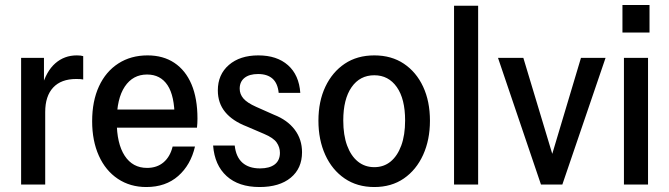

<svg xmlns="http://www.w3.org/2000/svg" viewBox="-20 -743 2694 773"><path d="M65 0V-510H157V-391H162V0ZM162 -292 148 -391Q166 -456 202.5 -488Q239 -520 289 -520Q306 -520 315 -517V-423Q311 -424 304 -424.5Q297 -425 287 -425Q226 -425 194 -390.5Q162 -356 162 -292Z M569 10Q504 10 454.5 -23Q405 -56 378 -116Q351 -176 351 -255Q351 -336 378.5 -395.5Q406 -455 456.5 -487.5Q507 -520 574 -520Q637 -520 682 -490Q727 -460 751 -403.5Q775 -347 775 -265Q775 -256 774.5 -247Q774 -238 773 -229H415V-302H710L683 -268Q683 -357 654.5 -400Q626 -443 572 -443Q515 -443 482.5 -394.5Q450 -346 450 -255Q450 -165 482 -116Q514 -67 572 -67Q612 -67 638.5 -89.5Q665 -112 675 -153H765Q748 -79 697.5 -34.5Q647 10 569 10Z M1025 10Q941 10 892.5 -34Q844 -78 838 -157H925Q930 -111 956 -88Q982 -65 1027 -65Q1065 -65 1086 -81Q1107 -97 1107 -128Q1107 -150 1094 -169Q1081 -188 1043 -204L973 -234Q916 -256 886.5 -292Q857 -328 857 -379Q857 -443 901.5 -481.5Q946 -520 1020 -520Q1095 -520 1139.5 -480.5Q1184 -441 1189 -369H1102Q1098 -408 1077 -426.5Q1056 -445 1019 -445Q984 -445 964.5 -429.5Q945 -414 945 -386Q945 -364 960 -346.5Q975 -329 1011 -313L1083 -281Q1137 -260 1166.5 -221Q1196 -182 1196 -130Q1196 -65 1150.5 -27.5Q1105 10 1025 10Z M1487 10Q1418 10 1367.5 -24.5Q1317 -59 1289.5 -119.5Q1262 -180 1262 -257Q1262 -335 1290 -394Q1318 -453 1368 -486.5Q1418 -520 1487 -520Q1556 -520 1606 -486.5Q1656 -453 1683.5 -394Q1711 -335 1711 -257Q1711 -180 1683.5 -119.5Q1656 -59 1606 -24.5Q1556 10 1487 10ZM1487 -70Q1525 -70 1552.5 -92.5Q1580 -115 1595.5 -157Q1611 -199 1611 -258Q1611 -345 1577.5 -392.5Q1544 -440 1487 -440Q1429 -440 1395.5 -392Q1362 -344 1362 -258Q1362 -199 1377.5 -157Q1393 -115 1421 -92.5Q1449 -70 1487 -70Z M1808 0V-720H1905V0Z M2158 0 1985 -510H2087L2222 -62H2185L2319 -510H2418L2244 0Z M2492 0V-510H2589V0ZM2486 -612V-723H2595V-612Z"/></svg>

Font: Instrument Sans SemiCondensed Medium
Style: Regular
Weight: 500
Width: 4
Designer: Rodrigo Fuenzalida
Foundry: fragTYPE
Version: Version 1.000;gftools[0.9.28]